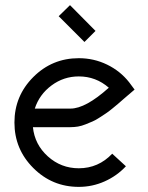

<svg xmlns="http://www.w3.org/2000/svg" viewBox="-20 -708 575 746"><path d="M308.1 -544.9 208 -645 252 -688 351.1 -587.9ZM107.9 -213.9Q114.7 -146.5 166 -100.3Q217.3 -54.2 286.1 -54.2Q362.3 -54.2 416 -110.8L469.2 -62Q434.1 -24.4 386.5 -3.2Q338.9 18.1 286.1 18.1Q182.6 18.1 109.4 -55.2Q36.1 -128.4 36.1 -231.9Q36.1 -335.4 109.4 -408.7Q182.6 -481.9 286.1 -481.9Q344.7 -481.9 396 -457Q447.3 -432.1 481.9 -388.2L502.9 -359.9L477.1 -337.9Q474.6 -335.9 459.2 -322.5Q443.8 -309.1 438.2 -304.2Q432.6 -299.3 416.7 -286.4Q400.9 -273.4 391.8 -267.6Q382.8 -261.7 367.2 -251.5Q351.6 -241.2 339.6 -236.1Q327.6 -231 312.5 -224.9Q297.4 -218.8 283 -216.3Q268.6 -213.9 253.9 -213.9ZM253.9 -286.1Q312.5 -286.1 402.8 -367.2Q352.5 -411.1 286.1 -411.1Q227.5 -411.1 180.2 -376Q132.8 -340.8 115.2 -286.1Z"/></svg>

Font: Rawengulk
Style: Bold
Weight: 700
Version: Version 0.92